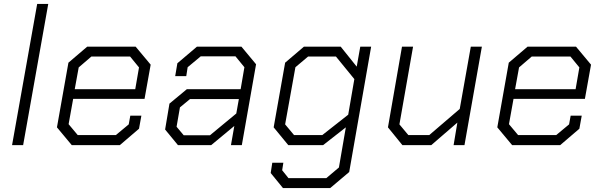

<svg xmlns="http://www.w3.org/2000/svg" viewBox="-20 -734 3046 971"><path d="M168 -714H224L97 0H41Z M268 -90 326 -417 421 -498H666L742 -407L711 -234H350L327 -106L373 -51H566L631 -105L639 -149H695L683 -83L586 0H343ZM664 -283 683 -393 638 -448H442L378 -393L358 -283Z M815 -79 837 -210 925 -283H1197L1216 -394L1171 -449H995L929 -394L922 -349H866L877 -414L976 -498H1201L1275 -409L1203 0H1148L1165 -97L1048 0H880ZM1042 -50 1175 -160 1188 -233H941L890 -191L873 -93L909 -50Z M1857 -498 1746 136 1650 217H1411L1349 141L1357 89H1413L1407 127L1439 167H1630L1694 113L1729 -90L1614 0H1438L1364 -90L1422 -417L1517 -498H1703L1784 -397L1802 -498ZM1772 -334 1679 -448H1538L1474 -394L1422 -105L1467 -51H1610L1741 -154Z M1942 -90 2013 -498H2069L2000 -105L2045 -51H2151L2305 -183L2361 -498H2417L2329 0H2274L2293 -114L2161 0H2015Z M2495 -90 2553 -417 2648 -498H2893L2969 -407L2938 -234H2577L2554 -106L2600 -51H2793L2858 -105L2866 -149H2922L2910 -83L2813 0H2570ZM2891 -283 2910 -393 2865 -448H2669L2605 -393L2585 -283Z"/></svg>

Font: Chakra Petch Light
Style: Italic
Weight: 300
Italic angle: -10°
Designer: Katatrad Aksorn Co.,Ltd.
Foundry: Cadson Demak Co.,Ltd.
Version: Version 1.000; ttfautohint (v1.6)